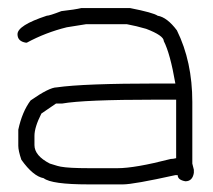

<svg xmlns="http://www.w3.org/2000/svg" viewBox="-20 -474 540 487"><path d="M186.5 -453.6H309.6Q369.1 -441.9 379.9 -434.1Q403.8 -430.2 428.7 -397Q467.8 -317.9 467.8 -215.3V-59.1Q471.7 -44.9 471.7 -43.5V-35.6Q468.3 -14.2 450.2 -14.2Q430.7 -17.6 430.7 -29.8H424.8Q318.4 -6.3 292 -6.3H204.1Q110.8 -6.3 90.8 -22Q64 -26.9 34.2 -68.8Q26.4 -91.8 26.4 -104V-145Q36.1 -190.4 57.6 -219.2Q105 -252.4 124 -252.4Q191.4 -262.2 381.8 -262.2H424.8Q411.6 -338.4 395.5 -369.6Q395.5 -383.8 350.6 -400.9Q325.7 -408.2 301.8 -412.6H198.2L149.4 -404.8Q95.7 -391.6 47.9 -365.7H45.9Q24.4 -369.1 24.4 -387.2Q24.4 -409.7 98.6 -434.1Q105.5 -434.1 135.7 -445.8Q170.4 -449.7 186.5 -453.6ZM137.7 -211.4H122.1L85 -186Q67.4 -151.4 67.4 -129.4V-106Q67.4 -79.1 106.4 -59.1Q130.9 -51.3 133.8 -51.3Q154.3 -47.4 206.1 -47.4H278.3Q322.3 -47.4 413.1 -70.8Q418.9 -70.8 426.8 -72.8V-221.2H374Q193.4 -221.2 137.7 -211.4Z"/></svg>

Font: CEF Fonts CJK Mono
Style: Regular
Weight: 400
Designer: PartyBoss (派对大魔王)
Version: Release 2.25